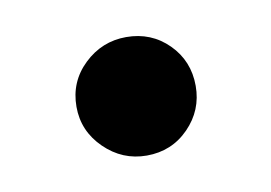

<svg xmlns="http://www.w3.org/2000/svg" viewBox="-35 -187 352 249"><g transform="rotate(-10 141.5 -62.0)"><path d="M142 16Q110 16 86.5 -7Q63 -30 63 -62Q63 -95 86.5 -117.5Q110 -140 142 -140Q175 -140 197.5 -117.5Q220 -95 220 -62Q220 -30 197.5 -7Q175 16 142 16Z"/></g></svg>

Font: Wittgenstein SemiBold
Style: Regular
Weight: 600
Designer: Jörg Drees
Foundry: Jörg Drees
Version: Version 1.500